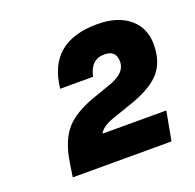

<svg xmlns="http://www.w3.org/2000/svg" viewBox="-85 -1007 613 603"><g transform="rotate(-20 221.5 -705.0)"><path d="M391 -492H61L68 -538Q79 -609 111 -645.5Q143 -682 213 -706L270 -726Q325 -745 325 -783Q325 -821 286 -821Q240 -821 229 -767H119Q135 -918 297 -918Q365 -918 404 -885.5Q443 -853 443 -798Q443 -740 412.5 -705Q382 -670 308 -645L244 -623Q205 -609 196 -589H409Z"/></g></svg>

Font: Creato Display Black
Style: Italic
Weight: 900
Italic angle: -10°
Version: Version 1.000